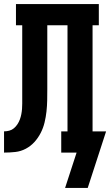

<svg xmlns="http://www.w3.org/2000/svg" viewBox="-20 -755 545 950"><path d="M414 175H302L359 0H283V-105H314V-630H214V-313Q214 -286 213.5 -258.5Q213 -231 210 -203.5Q207 -176 200.5 -149Q194 -122 181.5 -97.5Q169 -73 150.5 -52.5Q132 -32 107.5 -19Q83 -6 55.5 -3Q28 0 0 0V-105Q13 -105 26 -108.5Q39 -112 49 -120.5Q59 -129 66.5 -140.5Q74 -152 78.5 -164.5Q83 -177 85.5 -190Q88 -203 89 -216Q90 -229 90 -242.5Q90 -256 90 -269V-630H59V-735H469V-630H438V-105H505Z"/></svg>

Font: Iosevka Curly Slab Extrabold
Style: Regular
Weight: 800
Monospace: yes
Designer: Belleve Invis
Foundry: Belleve Invis
Version: Version 22.1.2; ttfautohint (v1.8.4)